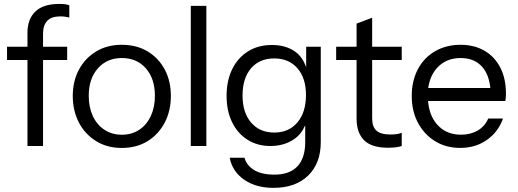

<svg xmlns="http://www.w3.org/2000/svg" viewBox="-20 -730 2576 955"><path d="M214.9 -626.3C228.8 -641.1 250.5 -648.5 280.2 -648.5C289.3 -648.5 297.8 -647.8 305.9 -646.6C313.9 -645.2 320.2 -644 324.7 -642.7V-703.7C319.6 -705.7 313.3 -707.3 305.9 -708.6C298.4 -709.9 288.3 -710.5 275.4 -710.5C221.8 -710.5 182 -697.9 155.8 -672.7C129.7 -647.6 116.6 -612.4 116.6 -567.2V-497.5H15V-431.7H116.6V-3.9H194.1V-431.7H314.1V-497.5H194.1V-563.3C194.1 -590.4 201 -611.4 214.9 -626.2Z M799.4 -384.3C779 -422.4 750.6 -452.4 714.2 -474.3C677.7 -496.2 635 -507.2 585.9 -507.2C537.5 -507.2 495.1 -496.2 458.6 -474.3C422.2 -452.4 393.6 -422.3 373 -384.3C352.3 -346.1 342 -302.2 342 -252.6C342 -203.6 352.2 -159.6 372.5 -120.4C392.8 -81.5 421.4 -50.7 458.2 -28C494.9 -5.3 537.5 5.9 585.9 5.9C635 5.9 677.7 -5.4 714.2 -28C750.6 -50.6 779 -81.4 799.4 -120.4C819.7 -159.5 829.9 -203.5 829.9 -252.6C829.9 -302.2 819.7 -346.1 799.4 -384.3ZM730.1 -152.9C716.6 -123.9 697.6 -101.1 673 -84.7C648.5 -68.2 619.5 -59.9 585.9 -59.9C553 -59.9 524.1 -68.2 499.3 -84.7C474.4 -101.1 455.2 -123.8 441.7 -152.9C428.1 -182.1 421.4 -215.5 421.4 -253.6C421.4 -310.4 436.5 -355.9 466.9 -390.1C497.2 -424.3 536.9 -441.4 585.9 -441.4C635.6 -441.4 675.5 -424.3 705.5 -390.1C735.5 -355.8 750.5 -310.4 750.5 -253.6C750.5 -215.5 743.7 -182 730.1 -152.9Z M1006.4 -3.9V-700.8H929V-3.9Z M1502.9 -497.5V-396.3C1491.3 -427.5 1474.6 -454 1449.2 -472.4C1417.9 -495 1379 -506.3 1332.5 -506.3C1287.4 -506.3 1247.8 -495.8 1214 -474.8C1180.1 -453.8 1153.8 -424.3 1135.1 -386.2C1116.4 -348.1 1107 -303.9 1107 -253.5C1107 -203.8 1116 -160.3 1134.1 -122.9C1152.2 -85.4 1177.7 -56.2 1210.6 -35.3C1243.5 -14.3 1281.6 -3.8 1324.8 -3.8C1370 -3.8 1409 -14.9 1441.9 -37.2C1468.4 -55 1485.8 -79.2 1498.1 -106.9V-23.2C1498.1 29.8 1485.1 69.9 1459.3 97.4C1433.5 124.8 1395.4 138.6 1345.1 138.6C1302.5 138.6 1268.8 130.9 1244 115.8C1219.1 100.7 1203.1 80.2 1196 54.4H1122.5C1130.9 99.5 1154.6 135.8 1193.6 163.3C1232.7 190.7 1281.6 204.4 1340.3 204.4C1413.2 204.4 1470.6 184.1 1512.6 143.4C1554.5 102.8 1575.5 47.3 1575.5 -23.1V-497.5ZM1459.3 -121C1430.9 -87.4 1392.5 -70.7 1344.1 -70.7C1295.7 -70.7 1257.4 -87.2 1229 -120.4C1200.6 -153.7 1186.4 -198.4 1186.4 -254.5C1186.4 -311.9 1200.4 -357.1 1228.5 -390.1C1256.5 -422.9 1295.1 -439.4 1344.1 -439.4C1392.5 -439.4 1430.9 -423.1 1459.3 -390.6C1487.7 -358 1501.9 -313.6 1501.9 -257.5C1501.9 -200.1 1487.7 -154.6 1459.3 -121.1Z M1978.2 -431.7V-497.5H1831.1V-641.8L1753.6 -612.7V-497.5H1652V-431.7H1753.6V-140.4C1753.6 -93.2 1766.1 -57.4 1790.9 -32.4C1815.8 -7.6 1855.6 4.8 1910.5 4.8C1925.3 4.8 1938.7 3.9 1950.6 2.4C1962.6 0.9 1971.8 -1.3 1978.2 -3.9V-69.6C1972.4 -67.1 1964.8 -64.9 1955.5 -63.3C1946.1 -61.7 1935 -61 1922.1 -61C1889.8 -61 1866.6 -67.4 1852.4 -80.3C1838.2 -93.2 1831.1 -113.5 1831.1 -141.3V-431.7Z M2468.9 -393C2450.5 -429.1 2424.4 -457.2 2390.5 -477.2C2356.6 -497.1 2316.8 -507.2 2271 -507.2C2223.2 -507.2 2180.9 -496.5 2144.2 -475.3C2107.4 -454.1 2078.8 -424.1 2058.5 -385.7C2038.2 -347.3 2028 -303.1 2028 -252.7C2028 -202.4 2038.3 -157.9 2059 -119.1C2079.6 -80.5 2108 -49.9 2144.2 -27.7C2180.3 -5.4 2221.9 5.7 2269 5.7C2319.4 5.7 2363.4 -7.3 2401.1 -33.5C2438.9 -59.5 2465.8 -95.3 2482 -140.4H2408.4C2397.4 -114.6 2380 -94.8 2356.1 -80.9C2332.3 -66.9 2304.5 -60 2272.9 -60C2222.6 -60 2182.4 -77.7 2152.4 -112.8C2127.1 -142.4 2113.1 -181 2109.1 -227.5H2493.6C2494.9 -234.6 2495.7 -241 2496 -246.8C2496.3 -252.6 2496.5 -258.8 2496.5 -265.3C2496.5 -314.3 2487.3 -356.9 2468.9 -393.1ZM2110 -292.3C2115.4 -331.8 2129.5 -364.7 2152.4 -390.6C2182.4 -424.4 2221.9 -441.4 2271 -441.4C2318.7 -441.4 2355.7 -425.4 2381.8 -393.5C2402.4 -368.3 2414.5 -334.4 2418.9 -292.3Z"/></svg>

Font: Diatome
Style: Regular
Weight: 400
Designer: 15.100.17
Foundry: 15.100.17
Version: Version 1.008;Fontself Maker 3.5.8